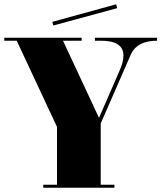

<svg xmlns="http://www.w3.org/2000/svg" viewBox="-60 -876 753 896"><path d="M516 -617Q516 -686 411 -686H383V-700H673V-686Q582 -686 552 -625L410 -300V-14H474V0H142V-14H206V-284L18 -686H-40V-700H321V-686H234L402 -326L497 -544Q516 -585 516 -617ZM482 -856 487 -838 189 -757 184 -774Z"/></svg>

Font: Elsie Swash Caps Black
Style: Regular
Weight: 900
Designer: Alejandro Inler
Foundry: Alejandro Inler
Version: 1.003